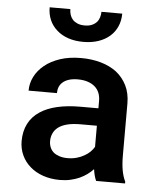

<svg xmlns="http://www.w3.org/2000/svg" viewBox="-54 -796 707 853"><g transform="rotate(5 300.0 -370.0)"><path d="M405.8 0H534.7V-8.3Q524.4 -28.8 519.3 -56.9Q514.2 -85 514.2 -124V-354.5Q514.2 -400.4 497.1 -434.8Q480 -469.2 450.7 -492.2Q420.4 -515.1 379.9 -526.6Q339.4 -538.1 292 -538.1Q239.7 -538.1 199 -524.7Q158.2 -511.2 129.9 -488.3Q101.6 -465.3 86.7 -435.8Q71.8 -406.2 71.8 -373.5H198.2Q198.2 -388.2 203.1 -400.6Q208 -413.1 218.3 -421.9Q229 -431.6 245.8 -437Q262.7 -442.4 285.2 -442.4Q310.5 -442.4 329.8 -436Q349.1 -429.7 362.3 -418Q375 -406.7 381.3 -391.1Q387.7 -375.5 387.7 -355.5V-322.3H307.1Q249.5 -322.3 204.3 -311.8Q159.2 -301.3 128.4 -280.8Q94.7 -258.8 77.6 -225.1Q60.5 -191.4 60.5 -147.5Q60.5 -113.8 74 -84.7Q87.4 -55.7 111.8 -34.7Q135.7 -13.7 169.7 -2Q203.6 9.8 244.6 9.8Q269.5 9.8 291.5 4.9Q313.5 0 332 -8.3Q350.1 -16.6 365.2 -27.6Q380.4 -38.6 392.1 -51.3Q394 -36.6 397.5 -23.2Q400.9 -9.8 405.8 0ZM270 -89.8Q249.5 -89.8 233.9 -95Q218.3 -100.1 208 -108.4Q197.3 -117.7 191.9 -130.6Q186.5 -143.6 186.5 -158.7Q186.5 -177.2 193.6 -192.9Q200.7 -208.5 214.8 -219.7Q230.5 -231.9 255.4 -238.3Q280.3 -244.6 315.4 -244.6H387.7V-150.4Q381.3 -139.2 370.4 -128.2Q359.4 -117.2 344.2 -108.9Q329.1 -100.1 310.5 -95Q292 -89.8 270 -89.8ZM456.5 -750.5H363.8Q363.8 -737.8 359.9 -725.3Q356 -712.9 348.1 -704.1Q339.4 -694.8 326.4 -689.2Q313.5 -683.6 294.9 -683.6Q275.9 -683.6 262.7 -689.2Q249.5 -694.8 241.2 -703.6Q232.9 -712.9 229 -725.1Q225.1 -737.3 225.1 -750.5H132.8Q132.8 -719.7 144 -693.8Q155.3 -668 176.8 -649.4Q197.3 -630.9 227.3 -620.6Q257.3 -610.4 294.9 -610.4Q332 -610.4 362.1 -620.6Q392.1 -630.9 413.1 -649.4Q434.1 -668 445.3 -693.8Q456.5 -719.7 456.5 -750.5Z"/></g></svg>

Font: Roboto Mono SemiBold
Style: Regular
Weight: 600
Monospace: yes
Designer: Google
Version: Version 3.000